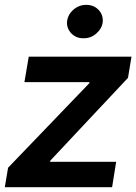

<svg xmlns="http://www.w3.org/2000/svg" viewBox="-25 -783 570 803"><path d="M-4.9 0 8.8 -81.5 348.1 -434.6 349.6 -439.5H77.1L95.2 -545.9H524.9L510.3 -457.5L185.5 -111.3L184.1 -106.4H460.9L443.8 0ZM324.2 -623Q293.5 -622.6 273.4 -643.3Q253.4 -664.1 255.4 -692.4Q258.3 -721.7 281.7 -742.2Q305.2 -762.7 335.9 -762.7Q366.7 -762.7 386.7 -742.2Q406.7 -721.7 404.8 -692.4Q401.9 -664.1 378.4 -643.3Q355 -622.6 324.2 -623Z"/></svg>

Font: Inter Tight SemiBold
Style: Italic
Weight: 600
Italic angle: -9.39999°
Designer: Rasmus Andersson
Foundry: rsms
Version: Version 3.004